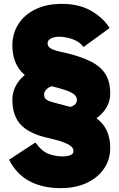

<svg xmlns="http://www.w3.org/2000/svg" viewBox="-20 -811 617 993"><path d="M300 -482 267 -367Q241 -367 224.5 -353Q208 -339 208 -322Q208 -307 217 -298.5Q226 -290 250 -283Q274 -276 317 -265Q438 -237 494 -187Q550 -137 550 -45Q550 15 517.5 62Q485 109 427.5 135.5Q370 162 294 162Q200 162 132.5 126Q65 90 27 15L163 -74Q198 -26 234.5 -14Q271 -2 303 -2Q325 -2 342.5 -8Q360 -14 360 -30Q360 -43 348.5 -53.5Q337 -64 308.5 -75Q280 -86 227 -98Q132 -119 88 -165.5Q44 -212 44 -295Q44 -345 74.5 -387.5Q105 -430 162.5 -456Q220 -482 300 -482ZM294 -147 330 -256Q349 -257 363.5 -267.5Q378 -278 378 -293Q378 -309 365.5 -321Q353 -333 320 -344.5Q287 -356 227 -370Q132 -392 88 -443Q44 -494 44 -577Q44 -637 74.5 -685.5Q105 -734 162.5 -762.5Q220 -791 300 -791Q389 -791 451.5 -755Q514 -719 547 -666L412 -568Q391 -596 355 -608.5Q319 -621 285 -621Q260 -621 243 -612Q226 -603 226 -586Q226 -570 244 -559.5Q262 -549 317 -538Q398 -519 449.5 -493Q501 -467 525.5 -427.5Q550 -388 550 -327Q550 -277 517.5 -236Q485 -195 427.5 -171Q370 -147 294 -147Z"/></svg>

Font: Gabarito Black
Style: Regular
Weight: 900
Designer: Leandro Assis / Alvaro Franca / Felipe Casaprima
Foundry: Naipe Foundry
Version: Version 1.000